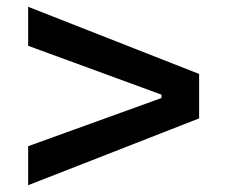

<svg xmlns="http://www.w3.org/2000/svg" viewBox="-20 -648 687 566"><path d="M63 -102V-217L456 -359V-369L63 -513V-628L567 -430V-299Z"/></svg>

Font: Hubot Sans Medium
Style: Regular
Weight: 500
Designer: Deni Anggara
Foundry: GitHub, Inc., Subsidiary of Microsoft Corporation
Version: Version 2.000